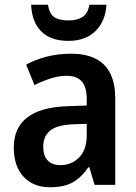

<svg xmlns="http://www.w3.org/2000/svg" viewBox="-20 -778 574 808"><path d="M279 -552Q465 -552 465 -364V0H378L356 -74H352Q322 -31 286 -10.5Q250 10 190 10Q120 10 79 -34.5Q38 -79 38 -157Q38 -323 263 -331L345 -334V-359Q345 -413 323.5 -436Q302 -459 261 -459Q228 -459 193.5 -448Q159 -437 125 -420L90 -506Q128 -527 176 -539.5Q224 -552 279 -552ZM288 -255Q219 -252 190.5 -228Q162 -204 162 -161Q162 -121 181.5 -102Q201 -83 234 -83Q281 -83 313 -115.5Q345 -148 345 -209V-257ZM428 -758Q424 -689 382 -647.5Q340 -606 268 -606Q193 -606 153.5 -646Q114 -686 111 -758H182Q188 -719 209 -705.5Q230 -692 269 -692Q303 -692 326.5 -706Q350 -720 356 -758Z"/></svg>

Font: Noto Sans Hebrew SemiCondensed SemiBold
Style: Regular
Weight: 600
Width: 4
Designer: Monotype Design Team
Foundry: Monotype Imaging Inc.
Version: Version 2.004; ttfautohint (v1.8.4.7-5d5b)